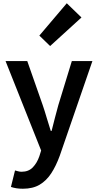

<svg xmlns="http://www.w3.org/2000/svg" viewBox="-20 -929 599 1176"><path d="M120 227Q97 227 79.5 224Q62 221 47 216L72 115Q80 117 90.5 120Q101 123 112 123Q155 123 181 96Q207 69 221 28L232 -7L14 -555H147L242 -284Q255 -246 266.5 -206Q278 -166 291 -127H296Q305 -166 316 -205.5Q327 -245 337 -284L420 -555H546L346 25Q323 88 293.5 133Q264 178 222.5 202.5Q181 227 120 227ZM287 -647 221 -711 389 -909 479 -822Z"/></svg>

Font: Noto Sans TC Thin SemiBold
Style: Regular
Weight: 600
Version: Version 2.004-H2;hotconv 1.0.118;makeotfexe 2.5.65603